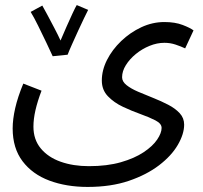

<svg xmlns="http://www.w3.org/2000/svg" viewBox="-20 -506 800 758"><path d="M30 1Q30 -35 40 -79Q50 -123 72 -176L144 -148Q128 -106 120 -71Q112 -36 112 -6Q112 45 141 80Q170 115 219.5 132.5Q269 150 331 150Q403 150 457 134.5Q511 119 547 95Q583 71 600.5 45Q618 19 618 -1Q618 -18 594 -30.5Q570 -43 535 -55.5Q500 -68 465 -84.5Q430 -101 406 -126Q382 -151 382 -188Q382 -229 402.5 -269.5Q423 -310 458.5 -344Q494 -378 538 -398.5Q582 -419 629 -419Q671 -419 701 -407.5Q731 -396 744 -386L711 -315Q694 -323 673 -330Q652 -337 629 -337Q600 -337 570.5 -325Q541 -313 516.5 -293Q492 -273 477 -249Q462 -225 462 -201Q462 -184 479.5 -170Q497 -156 525 -144Q553 -132 584.5 -119.5Q616 -107 644 -92.5Q672 -78 689.5 -59Q707 -40 707 -14Q707 23 682 66Q657 109 608 146.5Q559 184 488.5 208Q418 232 326 232Q242 232 175 207Q108 182 69 130.5Q30 79 30 1ZM188 -284Q179 -304 163 -337.5Q147 -371 130.5 -404.5Q114 -438 101 -459L147 -484Q154 -472 167 -447.5Q180 -423 194.5 -395.5Q209 -368 219 -346Q230 -372 243 -401.5Q256 -431 267 -454.5Q278 -478 283 -486L328 -467Q323 -457 312 -434.5Q301 -412 288.5 -384.5Q276 -357 264.5 -331.5Q253 -306 247 -290Z"/></svg>

Font: Noto Sans Living
Style: Regular
Weight: 400
Designer: Monotype Design Team
Foundry: Monotype Imaging Inc.
Version: Version 2.013; ttfautohint (v1.8.4.7-5d5b)